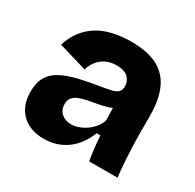

<svg xmlns="http://www.w3.org/2000/svg" viewBox="-126 -681 848 834"><g transform="rotate(30 297.5 -264.0)"><path d="M186 14Q142 14 108 -3.5Q74 -21 55 -54.5Q36 -88 36 -136Q36 -181 53.5 -210.5Q71 -240 104.5 -257.5Q138 -275 185 -286.5Q232 -298 292 -307Q321 -312 340.5 -316.5Q360 -321 370 -331Q380 -341 380 -360Q380 -385 362 -403Q344 -421 304 -421Q276 -421 253.5 -411Q231 -401 215 -382Q199 -363 191 -336L49 -378Q62 -420 85.5 -451Q109 -482 142 -502.5Q175 -523 217.5 -532.5Q260 -542 308 -542Q388 -542 438.5 -516.5Q489 -491 513.5 -437.5Q538 -384 538 -300V-219Q538 -183 539.5 -146.5Q541 -110 543.5 -73.5Q546 -37 550 0H408Q404 -23 400 -55.5Q396 -88 394 -122H375Q361 -84 334.5 -52.5Q308 -21 270.5 -3.5Q233 14 186 14ZM259 -100Q277 -100 295.5 -106.5Q314 -113 331 -124.5Q348 -136 362 -153Q376 -170 383 -190L381 -269L403 -264Q384 -252 361 -245Q338 -238 314.5 -234Q291 -230 268.5 -225.5Q246 -221 228.5 -214Q211 -207 201 -195Q191 -183 191 -162Q191 -134 210 -117Q229 -100 259 -100Z"/></g></svg>

Font: Bricolage Grotesque 96pt ExtraBold ExtraBold
Style: Regular
Weight: 800
Version: Version 1.001;gftools[0.9.33.dev8+g029e19f]